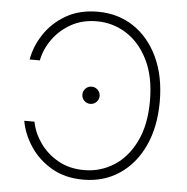

<svg xmlns="http://www.w3.org/2000/svg" viewBox="-53 -789 830 851"><g transform="rotate(5 362.0 -363.5)"><path d="M65.3 -500H110.8Q120 -549 151.5 -593.6Q182.9 -638.1 232.8 -666.4Q282.7 -694.6 348.4 -694.6Q420.1 -694.6 480.1 -656.2Q540.1 -617.9 576.3 -544.2Q612.6 -470.5 612.6 -363.6Q612.6 -256 576.3 -182.2Q540.1 -108.3 480.1 -70.5Q420.1 -32.7 348.4 -32.7Q282.7 -32.7 232.8 -60.7Q182.9 -88.8 151.5 -133.3Q120 -177.9 110.8 -227.3H65.3Q75.6 -168.3 111.7 -114Q147.7 -59.7 207.4 -24.9Q267 9.9 348.4 9.9Q438.9 9.9 508.3 -36.4Q577.8 -82.7 617 -166.9Q656.2 -251.1 656.2 -363.6Q656.2 -476.6 617 -560.5Q577.8 -644.5 508.3 -690.9Q438.9 -737.2 348.4 -737.2Q267 -737.2 207.4 -702.8Q147.7 -668.3 111.7 -614Q75.6 -559.7 65.3 -500ZM350.1 -327.4Q334.2 -327.4 323 -338.6Q311.8 -349.8 311.8 -365.8Q311.8 -381.4 323 -392.8Q334.2 -404.1 350.1 -404.1Q365.8 -404.1 377.1 -392.8Q388.5 -381.4 388.5 -365.8Q388.5 -349.8 377.1 -338.6Q365.8 -327.4 350.1 -327.4Z"/></g></svg>

Font: Inter Extra Light BETA
Style: Regular
Weight: 200
Designer: Rasmus Andersson
Foundry: rsms
Version: Version 3.011;git-f93a4a705